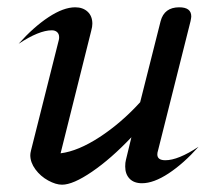

<svg xmlns="http://www.w3.org/2000/svg" viewBox="-20 -496 589 526"><path d="M63 -71Q63 -76 65 -84L141 -386Q142 -389 142 -394Q142 -403 136.5 -408Q131 -413 122 -413Q87 -413 31 -376Q72 -422 113 -449Q154 -476 186 -476Q207 -476 220 -464Q233 -452 233 -431Q233 -423 230 -412L146 -76Q194 -82 253 -120.5Q312 -159 364 -216L420 -438Q430 -476 471 -476Q504 -476 504 -451Q504 -448 502 -438L413 -84Q411 -78 411 -73Q411 -57 433 -57Q468 -57 524 -94Q483 -48 442 -21Q401 6 369 6Q347 6 335 -6.5Q323 -19 323 -40Q323 -51 325 -58L340 -120Q284 -61 232 -25.5Q180 10 150 10Q133 10 112 -1.5Q91 -13 77 -32Q63 -51 63 -71Z"/></svg>

Font: Srisakdi
Style: Bold
Weight: 700
Designer: Cadson Demak Co.,Ltd.
Foundry: Cadson Demak Co.,Ltd.
Version: Version 1.000